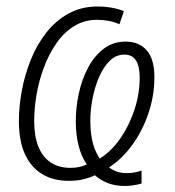

<svg xmlns="http://www.w3.org/2000/svg" viewBox="-20 -561 551 606"><path d="M372.6 25.9Q343.3 25.9 320.1 16.8Q296.9 7.8 279.8 -7.8Q263.2 0 243.2 4.9Q223.1 9.8 196.8 9.8Q147.5 9.8 112.3 -12Q77.1 -33.7 58.3 -75.4Q39.6 -117.2 39.6 -179.2Q39.6 -225.6 49.1 -276.1Q58.6 -326.7 77.9 -374Q97.2 -421.4 126.7 -458.7Q156.2 -496.1 196.5 -518.3Q236.8 -540.5 288.1 -540.5Q311.5 -540.5 333 -536.6Q354.5 -532.7 371.1 -525.9L356.9 -484.4Q342.8 -491.2 324 -494.9Q305.2 -498.5 287.1 -498.5Q246.6 -498.5 214.6 -479Q182.6 -459.5 158.9 -425.8Q135.3 -392.1 119.4 -350.3Q103.5 -308.6 95.7 -264.4Q87.9 -220.2 87.9 -178.7Q87.9 -131.3 101.1 -98.4Q114.3 -65.4 139.9 -48.3Q165.5 -31.2 202.6 -31.2Q218.8 -31.2 231.4 -34.2Q244.1 -37.1 253.9 -42Q236.8 -66.9 228 -101.3Q219.2 -135.7 219.2 -178.2Q219.2 -221.7 228.8 -266.1Q238.3 -310.5 258.1 -347.7Q277.8 -384.8 307.4 -407.2Q336.9 -429.7 376.5 -429.7Q418.9 -429.7 443.1 -402.1Q467.3 -374.5 467.3 -317.4Q467.3 -259.3 448.7 -204.1Q430.2 -148.9 397.9 -104.2Q365.7 -59.6 324.2 -32.7Q334 -24.9 347.7 -19.8Q361.3 -14.6 380.4 -14.6Q394 -14.6 406.2 -17.1Q418.5 -19.5 426.8 -22.5V18.1Q421.4 20 413.3 21.7Q405.3 23.4 395 24.7Q384.8 25.9 372.6 25.9ZM294.9 -60.5Q332 -84 360.1 -124.5Q388.2 -165 404.5 -215.1Q420.9 -265.1 420.9 -315.9Q420.9 -352.5 408.9 -370.6Q397 -388.7 372.6 -388.7Q346.2 -388.7 326.4 -369.1Q306.6 -349.6 293 -318.4Q279.3 -287.1 272.2 -250.7Q265.1 -214.4 265.1 -180.2Q265.1 -139.6 272.9 -110.1Q280.8 -80.6 294.9 -60.5Z"/></svg>

Font: Open Sans SemiCondensed Light
Style: Italic
Weight: 300
Width: 4
Italic angle: -12°
Designer: Monotype Design Team
Foundry: Monotype Imaging Inc.
Version: Version 3.000